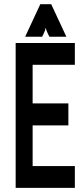

<svg xmlns="http://www.w3.org/2000/svg" viewBox="-20 -908 402 928"><path d="M341.8 -105.5V0H55.7V-700.2H341.8V-594.7H137.7V-408.2H310.5V-301.8H137.7V-105.5ZM218.8 -730.5Q218.8 -730.5 211.9 -744.1Q202.1 -763.7 202.1 -772.5H200.2Q200.2 -763.7 190.4 -744.1L183.6 -730.5H101.6L174.8 -887.7H227.5L300.8 -730.5Z"/></svg>

Font: Vancouver Drive
Style: Bold
Weight: 700
Designer: Valery Zaveryaev
Foundry: Cyreal (www.cyreal.org)
Version: Version 1.01